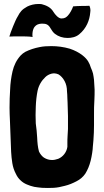

<svg xmlns="http://www.w3.org/2000/svg" viewBox="-20 -942 523 966"><path d="M192 3C211 4 231 4 250 3C269 2 287 -2 306 -7C327 -12 346 -20 365 -30C383 -39 398 -52 409 -68C421 -87 430 -109 436 -133C442 -156 447 -191 447 -203L450 -236C452 -262 453 -288 453 -313V-363C453 -388 453 -415 455 -441C456 -458 456 -474 456 -491C455 -507 454 -523 453 -540C452 -551 450 -561 448 -572C445 -582 442 -592 437 -602C430 -625 421 -643 396 -663C377 -678 355 -689 331 -697C300 -706 269 -710 238 -710C218 -710 198 -709 179 -705C153 -700 129 -692 107 -681C98 -676 91 -670 84 -663C63 -640 50 -613 43 -583C36 -552 32 -522 31 -492C29 -461 28 -431 28 -400C28 -379 29 -357 30 -335C32 -282 34 -230 36 -178C37 -159 39 -140 42 -121C45 -102 51 -84 60 -67C66 -54 74 -43 83 -35C92 -26 103 -19 115 -14C126 -9 139 -5 152 -2C165 0 178 2 192 3ZM242 -137C227 -137 214 -141 201 -149C191 -156 182 -167 176 -180C170 -202 168 -225 167 -250C166 -274 163 -298 160 -321C160 -335 159 -349 159 -363C159 -377 160 -391 160 -405C161 -433 164 -460 169 -485C175 -513 189 -536 208 -554C216 -562 227 -568 238 -571C243 -572 247 -573 252 -573C259 -573 267 -571 274 -568C286 -561 297 -549 305 -534C313 -519 317 -502 317 -483C318 -472 319 -460 319 -447L320 -426L322 -358V-310V-293C321 -283 321 -271 320 -258C319 -244 319 -233 319 -225V-203C315 -176 297 -153 273 -143C261 -139 252 -137 242 -137ZM320 -751C339 -751 361 -755 378 -769C415 -799 431 -841 434 -879C434 -883 435 -886 435 -889C435 -900 432 -908 430 -913C415 -912 402 -912 389 -912C376 -912 362 -911 348 -910C343 -895 331 -873 321 -863C314 -856 307 -849 289 -849C274 -849 257 -869 249 -882C235 -906 212 -915 190 -921C184 -922 179 -922 173 -922C153 -922 133 -917 117 -909C90 -894 81 -882 69 -859C57 -841 33 -779 27 -758C44 -759 61 -759 76 -759C100 -759 124 -759 144 -756C144 -759 143 -762 143 -765C143 -818 174 -823 193 -823C210 -823 223 -820 234 -800C240 -790 247 -779 256 -772C274 -758 296 -751 320 -751Z"/></svg>

Font: Londrina Solid CC
Style: CC
Weight: 400
Designer: Marcelo Magalhaes
Foundry: Tipos Pereira
Version: Version 1.003;FEAKit 1.0